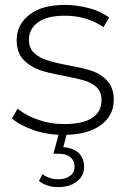

<svg xmlns="http://www.w3.org/2000/svg" viewBox="-20 -546 518 783"><path d="M238 4Q174 4 118 -15Q60 -35 29 -63L52 -103Q83 -76 135 -58Q184 -40 240 -40Q319 -40 357 -66Q394 -91 394 -138Q394 -170 374 -190Q354 -209 323 -218Q299 -225 240 -237Q177 -248 140 -261Q102 -275 75 -303Q48 -332 48 -383Q48 -446 100 -486Q150 -526 246 -526Q294 -526 345 -512Q391 -500 425 -475L402 -435Q370 -458 329 -470Q288 -482 245 -482Q172 -482 135 -455Q98 -428 98 -384Q98 -350 119 -330Q141 -310 171 -301Q202 -290 256 -280Q314 -270 355 -257Q394 -243 418 -216Q444 -187 444 -139Q444 -74 390 -35Q336 4 238 4ZM218 217Q170 217 139 192L153 164Q180 185 218 185Q247 185 266 171Q284 158 284 132Q284 109 267 95Q250 81 218 81H198L221 -6H254L238 54Q278 57 301 78Q323 100 323 134Q323 171 294 194Q263 217 218 217Z"/></svg>

Font: Montserrat Light Alt1
Style: Light
Weight: 500
Designer: Differentunic
Foundry: Julieta Ulanovsky
Version: 0.1